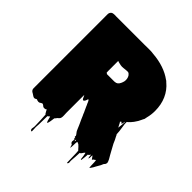

<svg xmlns="http://www.w3.org/2000/svg" viewBox="-231 -857 1184 1184"><g transform="rotate(45 361.0 -265.0)"><path d="M702 -22Q702 -19 700 -13Q699 -10 696.5 -7.5Q694 -5 692 -3Q690 1 688 5.5Q686 10 684 15L668 43Q664 50 660.5 57Q657 64 652 70Q651 72 648 75Q645 78 645 78Q643 62 643 46.5Q643 31 641 16Q640 15 639 15.5Q638 16 637 16Q638 16 633 19.5Q628 23 626 24Q625 25 624 27.5Q623 30 621 30Q620 31 619 29Q618 27 617 26Q614 21 610.5 17Q607 13 605 9Q603 16 603.5 24Q604 32 601 40Q600 42 599 38Q598 34 597 32L595 12Q594 13 593.5 14Q593 15 592 17Q590 20 586 24Q587 24 584 25Q581 26 581 26Q580 36 579.5 46.5Q579 57 577 68Q577 71 576 75.5Q575 80 573 79Q570 76 570 71Q570 66 569 62Q568 56 567.5 50Q567 44 565 38Q565 32 562 29Q560 30 557.5 33Q555 36 553 39Q551 43 548.5 46.5Q546 50 542 53Q541 54 539 54Q539 54 539 54.5Q539 55 538 55Q537 71 536.5 87Q536 103 534 120Q533 128 534.5 138Q536 148 529 153Q525 157 525.5 145.5Q526 134 525 128Q524 108 524 89Q524 70 522 51Q521 50 519.5 48Q518 46 516 45Q514 42 510 38Q507 35 504 31.5Q501 28 497 25Q494 21 489 20Q492 21 489 20Q486 19 482 17H479Q477 30 477 44Q477 58 475 72Q474 75 473 70Q472 65 470 63Q469 55 467.5 53.5Q466 52 464 50Q463 51 461 49Q453 42 455.5 30Q458 18 457 8Q457 12 456.5 15.5Q456 19 454 21Q453 22 452.5 17.5Q452 13 451 10Q449 6 449 3Q448 7 447 6Q443 -1 445 0Q447 1 448 0Q449 -1 441 -14L438 -17Q437 -19 435 -21.5Q433 -24 431 -27Q431 -29 429 -31Q427 -35 425.5 -39Q424 -43 422 -47Q419 -55 415.5 -62.5Q412 -70 409 -77Q404 -87 399 -98.5Q394 -110 389 -122Q387 -128 385 -130Q381 -142 375 -153Q374 -155 373 -157.5Q372 -160 371 -162L364 -177Q364 -179 363 -180Q363 -180 362.5 -180.5Q362 -181 362 -182Q361 -184 360 -187Q359 -190 357 -192Q356 -195 355 -198Q354 -201 352 -204L349 -211L342 -218Q342 -216 340 -214Q338 -210 338 -208L335 -200Q333 -196 331 -194Q328 -190 323 -190Q318 -192 315 -199Q312 -206 310 -210Q309 -210 309 -210.5Q309 -211 309 -211Q305 -222 305.5 -217Q306 -212 305 -210V-63Q305 -53 306 -41Q307 -29 304 -18Q300 -10 300 -11L298 -9Q297 -8 296.5 -7Q296 -6 294 -5Q292 -4 289.5 -1Q287 2 286 3Q284 7 282 8Q279 14 278 13Q278 13 277.5 13Q277 13 277 12Q275 22 274 32.5Q273 43 270 54Q269 56 268.5 59Q268 62 266 64Q265 65 263.5 64Q262 63 262 62Q261 60 260 57Q259 54 258 52Q257 48 256 44.5Q255 41 254 37Q253 34 252.5 30.5Q252 27 250 24L244 30Q243 31 242 31Q239 34 237 35Q236 57 236 83.5Q236 110 234 133Q234 139 235 149.5Q236 160 235.5 166.5Q235 173 230 170Q221 164 224 151Q227 138 226 128Q225 105 224.5 81.5Q224 58 222 36Q221 35 219.5 33.5Q218 32 216 30Q215 27 213.5 24.5Q212 22 210 19Q208 15 208 15Q208 15 206 11Q206 11 204 7Q202 11 202 11Q201 12 196.5 13Q192 14 190 14Q181 15 175.5 9.5Q170 4 162 1Q156 2 151.5 5.5Q147 9 142 11Q135 13 125 10L118 7H117Q115 8 111.5 10Q108 12 105 13Q98 15 90 10Q82 5 73 -1Q69 -3 66 -5Q55 -13 55 -27V-657Q55 -665 55 -673.5Q55 -682 60 -689Q64 -695 71 -698Q77 -700 81 -700Q86 -701 91.5 -700.5Q97 -700 102 -700H348Q368 -700 388 -700.5Q408 -701 427 -698Q478 -694 520.5 -679.5Q563 -665 594 -642Q600 -639 605 -634Q605 -634 605.5 -633.5Q606 -633 606 -632Q607 -632 608 -631Q645 -600 664.5 -556Q684 -512 684 -457Q684 -424 676 -394Q674 -375 668 -369Q666 -365 666 -364Q661 -352 654.5 -341Q648 -330 640 -319Q639 -318 638 -316.5Q637 -315 636 -314Q635 -313 634 -312Q633 -311 632 -309L624 -300Q623 -299 621.5 -298Q620 -297 619 -295Q616 -293 613.5 -290Q611 -287 608 -285Q607 -271 612 -243Q617 -215 618 -188Q620 -185 622 -182Q624 -179 625 -175Q635 -158 645 -133L669 -89Q674 -79 679.5 -70Q685 -61 690 -52Q692 -48 694 -45Q696 -42 697 -38Q698 -37 699 -34.5Q700 -32 700 -30Q702 -26 702 -22ZM313 -408H378Q383 -408 391 -410Q401 -413 407.5 -422Q414 -431 418 -443Q420 -448 421 -453.5Q422 -459 422 -465Q422 -476 418 -487Q414 -498 405 -505Q401 -509 394 -509.5Q387 -510 381 -509Q370 -508 358.5 -506.5Q347 -505 335 -507Q329 -508 323.5 -509.5Q318 -511 313 -512Q311 -513 310.5 -513.5Q310 -514 305 -514V-429Q305 -411 307 -412Q309 -413 313 -408ZM596 -224Q601 -262 601 -279Q601 -279 599 -277Q599 -276 598.5 -275.5Q598 -275 598 -274Q598 -273 598 -270Q598 -267 596 -261Q594 -257 592 -256Q589 -255 588 -260Q587 -265 583 -263Q583 -260 579 -259Q578 -258 577.5 -259.5Q577 -261 576 -261L579 -255Q581 -254 582 -251.5Q583 -249 584 -247ZM464 26Q466 24 467.5 21Q469 18 465 12Q465 12 464.5 12Q464 12 464 13Q463 15 463.5 18.5Q464 22 464 26Z"/></g></svg>

Font: Rubik Wet Paint
Style: Regular
Weight: 400
Designer: Hubert and Fischer, NaN
Foundry: Hubert and Fischer, NaN
Version: Version 2.200